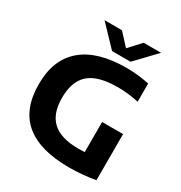

<svg xmlns="http://www.w3.org/2000/svg" viewBox="-216 -1103 1194 1265"><g transform="rotate(30 381.0 -470.0)"><path d="M691.5 -360V-9Q587.5 8.5 494.5 8.5Q269 8.5 157.5 -85Q46 -178.5 46 -367.5Q45.5 -555 159.8 -652.2Q274 -749.5 493.5 -749.5Q583.5 -749.5 668 -731V-592.5Q590 -610.5 506.5 -610.5Q408.5 -610 346.2 -584.5Q284 -559 253.8 -505Q223.5 -451 223.5 -365Q223.5 -246 287.2 -187.8Q351 -129.5 483.5 -129.5Q508 -129.5 532 -131V-360ZM508 -949H640.5L496 -797.5H355L210.5 -949H343L425.5 -859.5Z"/></g></svg>

Font: Encode Sans Semi Expanded
Style: Bold
Weight: 700
Width: 6
Designer: Multiple Designers
Foundry: Impallari Type
Version: Version 2.000